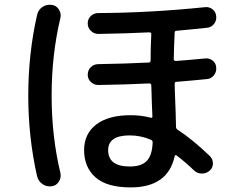

<svg xmlns="http://www.w3.org/2000/svg" viewBox="-20 -771 1040 826"><path d="M538.1 -188.5Q445.3 -188.5 445.3 -125Q445.3 -54.7 538.1 -54.7Q588.9 -54.7 611.8 -79.1Q634.8 -103.5 636.7 -158.2Q636.7 -167 628.9 -169.9Q585 -188.5 538.1 -188.5ZM542 35.2Q439.5 35.2 390.6 -8.3Q341.8 -51.8 341.8 -125Q341.8 -195.3 394 -235.4Q446.3 -275.4 542 -275.4Q587.9 -275.4 627.9 -264.6Q635.7 -262.7 635.7 -269.5Q634.8 -291 633.3 -327.1Q631.8 -363.3 631.8 -377Q631.8 -381.8 631.3 -390.1Q630.9 -398.4 630.9 -403.3Q630.9 -412.1 622.1 -412.1Q524.4 -407.2 403.3 -405.3Q384.8 -405.3 371.1 -418Q357.4 -430.7 357.4 -449.7Q357.4 -468.8 370.6 -481.9Q383.8 -495.1 403.3 -495.1Q524.4 -497.1 620.1 -502Q627.9 -502 627.9 -510.7Q627.9 -565.4 630.9 -624Q630.9 -631.8 622.1 -631.8Q524.4 -627 403.3 -625Q384.8 -625 371.1 -638.2Q357.4 -651.4 357.4 -670.4Q357.4 -689.5 370.6 -702.1Q383.8 -714.8 403.3 -714.8Q625 -715.8 862.3 -740.2Q880.9 -742.2 895 -730.5Q909.2 -718.8 910.2 -700.2Q912.1 -681.6 899.9 -667Q887.7 -652.3 869.1 -651.4Q860.4 -650.4 812.5 -645.5Q764.6 -640.6 740.2 -638.7Q731.4 -638.7 731.4 -630.9Q728.5 -571.3 727.5 -516.6Q727.5 -508.8 737.3 -508.8Q769.5 -510.7 862.3 -519.5Q880.9 -521.5 895 -510.3Q909.2 -499 910.2 -480.5Q912.1 -461.9 899.9 -446.8Q887.7 -431.6 869.1 -430.7Q862.3 -429.7 813 -425.3Q763.7 -420.9 739.3 -418.9Q731.4 -418.9 731.4 -410.2Q731.4 -404.3 731.9 -391.6Q732.4 -378.9 732.4 -373Q736.3 -282.2 737.3 -224.6Q737.3 -217.8 744.1 -212.9Q808.6 -170.9 881.8 -100.6Q895.5 -87.9 896 -68.8Q896.5 -49.8 882.3 -37.1Q868.2 -24.4 848.6 -24.4Q829.1 -24.4 815.4 -37.1Q779.3 -72.3 739.3 -102.5Q733.4 -106.4 731.4 -98.6Q702.1 35.2 542 35.2ZM202.1 30.3Q179.7 33.2 162.1 20.5Q144.5 7.8 139.6 -12.7Q101.6 -179.7 101.6 -359.9Q101.6 -540 139.6 -707Q144.5 -728.5 162.1 -740.7Q179.7 -752.9 202.1 -750Q221.7 -748 232.9 -731Q244.1 -713.9 240.2 -695.3Q202.1 -536.1 202.1 -359.9Q202.1 -183.6 240.2 -25.4Q244.1 -6.8 232.9 10.7Q221.7 28.3 202.1 30.3Z"/></svg>

Font: Rounded Mgen+ 2m medium
Style: Regular
Weight: 500
Designer: [Source Han Sans]
Ryoko NISHIZUKA  (kana & ideographs); Paul D. Hunt (Latin, Greek & Cyrillic); Wenlong ZHANG  (bopomofo
Version: Version 1.059.20150602